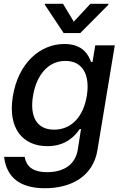

<svg xmlns="http://www.w3.org/2000/svg" viewBox="-20 -787 657 1023"><path d="M219.5 215.9C359.4 215.9 476.6 152.7 499.3 12.1L591.6 -545.5H487.6L473 -457H465.2C452.1 -490.8 424.7 -552.6 323.2 -552.6C191.4 -552.6 77.4 -448.5 48.7 -275.6C19.5 -100.9 103 -8.2 232.6 -8.2C332.7 -8.2 380.7 -64.6 404.8 -99.4H411.6L394.9 7.8C381.7 94.5 313.9 130.3 231.5 130.3C150.2 130.3 119.3 95.9 111.5 49L1.8 48.7C15.3 161.6 90.2 215.9 219.5 215.9ZM155.9 -276.3C173.3 -381 231.9 -462.4 328.5 -462.4C421.2 -462.4 460.6 -386.7 442.5 -276.3C424 -163.7 359.7 -96.2 268.1 -96.2C172.2 -96.2 138.5 -170.8 155.9 -276.3ZM219.1 -761.4 319.2 -610.8H407.7L557.2 -761.4L557.9 -766.7H461.6L373.2 -671.5L315.7 -766.7H219.8Z"/></svg>

Font: Magic Ui Pro Medium
Style: Italic
Weight: 500
Italic angle: -9.39999°
Designer: Stefan Endress, Andreas Faust
Version: Version 1.000;FEAKit 1.0